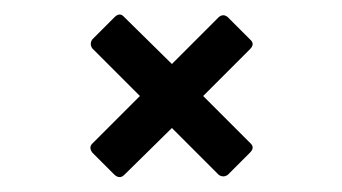

<svg xmlns="http://www.w3.org/2000/svg" viewBox="-20 -430 460 258"><path d="M134 -195 104 -225Q99 -232 104 -237L168 -301L104 -365Q100 -371 104 -377L134 -407Q141 -414 147 -407L211 -344L274 -407Q280 -412 286 -407L316 -377Q323 -371 316 -364L253 -301L316 -238Q323 -232 316 -225L286 -195Q280 -191 274 -195L211 -258L147 -195Q141 -189 134 -195Z"/></svg>

Font: Sofia Sans Extra Condensed
Style: Regular
Weight: 400
Designer: Botio Nikoltchev, Ani Petrova
Foundry: lettersoup
Version: Version 4.101